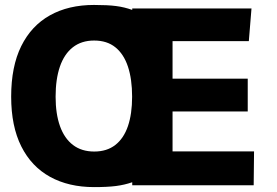

<svg xmlns="http://www.w3.org/2000/svg" viewBox="-20 -745 1112 772"><path d="M358.4 7.3Q256.3 7.3 181.4 -33.9Q106.4 -75.2 65.7 -156.2Q24.9 -237.3 24.9 -356.4Q24.9 -477.5 65.4 -559.6Q106 -641.6 180.7 -683.3Q255.4 -725.1 357.9 -725.1Q413.1 -725.1 446.8 -720.7Q480.5 -716.3 511.7 -705.1V-710.9H991.2L980.5 -579.6H673.8V-428.7H976.1V-296.9H673.8V-136.2H1001.5L1000 0H511.7V-12.2Q480.5 -1.5 446.3 2.9Q412.1 7.3 358.4 7.3ZM358.9 -135.7Q409.7 -135.7 443.6 -162.1Q477.5 -188.5 494.4 -237.8Q511.2 -287.1 511.2 -356Q511.2 -426.8 494.4 -477.3Q477.5 -527.8 443.8 -554.9Q410.2 -582 358.4 -582Q307.6 -582 272.9 -554.9Q238.3 -527.8 220.9 -477.3Q203.6 -426.8 203.6 -356Q203.6 -287.1 221.2 -237.8Q238.8 -188.5 273.4 -162.1Q308.1 -135.7 358.9 -135.7Z"/></svg>

Font: Comme Black
Style: Regular
Weight: 900
Version: Version 1.000;gftools[0.9.27]